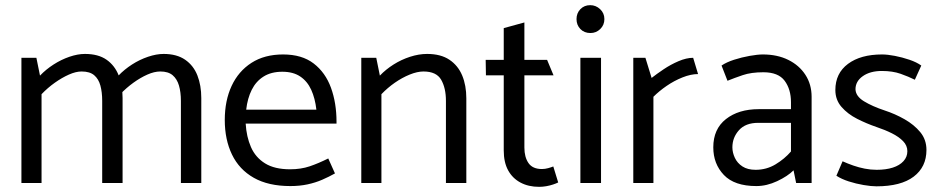

<svg xmlns="http://www.w3.org/2000/svg" viewBox="-20 -709 3643 744"><path d="M141 0V-344Q165 -369 192.5 -388.5Q220 -408 247 -420Q274 -432 296 -432Q328 -432 345 -417.5Q362 -403 369 -377.5Q376 -352 376 -318V0H455V-329Q455 -378 440 -416.5Q425 -455 393 -477.5Q361 -500 309 -500Q281 -500 249 -489Q217 -478 187.5 -459Q158 -440 135 -416L121 -485H63V0ZM446 -344Q470 -369 497 -388.5Q524 -408 551 -420Q578 -432 601 -432Q632 -432 649 -417.5Q666 -403 673.5 -377.5Q681 -352 681 -318V0H760V-329Q760 -378 745 -416.5Q730 -455 697.5 -477.5Q665 -500 614 -500Q586 -500 553.5 -489Q521 -478 491.5 -459Q462 -440 439 -416Z M1284 -230V-237Q1284 -310 1262.5 -369Q1241 -428 1195.5 -463Q1150 -498 1077 -498Q1005 -498 954.5 -465.5Q904 -433 877.5 -376Q851 -319 851 -244Q851 -168 879 -110Q907 -52 963.5 -20Q1020 12 1105 12Q1141 12 1171.5 5.5Q1202 -1 1228.5 -12.5Q1255 -24 1278 -37L1252 -95Q1214 -76 1180 -64.5Q1146 -53 1104 -53Q1044 -53 1007 -76Q970 -99 952.5 -139Q935 -179 932 -230ZM934 -284Q939 -328 955.5 -361Q972 -394 1001.5 -412.5Q1031 -431 1074 -431Q1116 -431 1143.5 -412.5Q1171 -394 1186 -361Q1201 -328 1206 -284Z M1458 0V-344Q1482 -369 1510 -388.5Q1538 -408 1567.5 -420Q1597 -432 1621 -432Q1671 -432 1689.5 -400Q1708 -368 1708 -318V0H1787V-328Q1787 -378 1771 -416.5Q1755 -455 1721.5 -477.5Q1688 -500 1635 -500Q1603 -500 1569 -489Q1535 -478 1505 -459Q1475 -440 1452 -416L1438 -485H1380V0Z M2100 -477H2012V-622L1932 -600V-477H1862L1863 -417H1932V-126Q1932 -80 1949 -49Q1966 -18 1997 -1.5Q2028 15 2069 15Q2083 15 2097 12.5Q2111 10 2123 6Q2135 2 2143 -2L2124 -64Q2117 -61 2104.5 -57.5Q2092 -54 2080 -54Q2044 -54 2028 -77Q2012 -100 2012 -137V-417H2125Z M2309 0V-485H2229V0ZM2268 -581Q2290 -581 2306 -596.5Q2322 -612 2322 -635Q2322 -658 2305.5 -673.5Q2289 -689 2267 -689Q2244 -689 2229 -673.5Q2214 -658 2214 -635Q2214 -612 2229 -596.5Q2244 -581 2268 -581Z M2512 0V-334Q2534 -356 2563 -376Q2592 -396 2624.5 -409Q2657 -422 2685 -422L2666 -485Q2640 -485 2609.5 -472Q2579 -459 2551.5 -440.5Q2524 -422 2505 -407L2481 -485H2434V0Z M2818 -138Q2818 -176 2843.5 -204.5Q2869 -233 2918 -233H3045V-122Q3020 -93 2985 -72Q2950 -51 2908 -51Q2877 -51 2857 -64Q2837 -77 2827.5 -97.5Q2818 -118 2818 -138ZM2799 -396Q2826 -407 2858.5 -418Q2891 -429 2938 -429Q2996 -429 3020.5 -396Q3045 -363 3045 -313V-286H2920Q2842 -286 2793 -247.5Q2744 -209 2744 -138Q2744 -74 2785 -31Q2826 12 2911 12Q2951 12 2991.5 -7Q3032 -26 3055 -49L3065 0H3125V-334Q3125 -382 3101 -419Q3077 -456 3034.5 -477Q2992 -498 2936 -498Q2916 -498 2885 -492.5Q2854 -487 2824.5 -477.5Q2795 -468 2776 -455Z M3221 -28Q3241 -15 3269 -6Q3297 3 3326.5 8Q3356 13 3376 13Q3471 13 3520.5 -24.5Q3570 -62 3570 -128Q3570 -168 3546 -197Q3522 -226 3485 -247Q3448 -268 3408 -281Q3360 -297 3328 -316.5Q3296 -336 3295 -363Q3295 -394 3323.5 -414Q3352 -434 3397 -434Q3439 -434 3470 -423Q3501 -412 3525 -400L3550 -455Q3532 -468 3504 -477.5Q3476 -487 3447.5 -492.5Q3419 -498 3398 -498Q3315 -498 3266 -461.5Q3217 -425 3217 -360Q3217 -322 3241 -294.5Q3265 -267 3301.5 -248.5Q3338 -230 3376 -217Q3409 -206 3436 -192.5Q3463 -179 3479.5 -162Q3496 -145 3496 -123Q3496 -101 3481 -84.5Q3466 -68 3439.5 -59.5Q3413 -51 3377 -51Q3354 -51 3331 -55.5Q3308 -60 3286.5 -67.5Q3265 -75 3245 -84Z"/></svg>

Font: Catamaran Thin
Style: Regular
Weight: 400
Version: Version 2.000